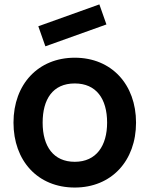

<svg xmlns="http://www.w3.org/2000/svg" viewBox="-20 -842 684 878"><path d="M187.5 -630.2 155.2 -721.9 434.4 -821.9 466.7 -730.2ZM321.9 15.6C489.6 15.6 602.1 -106.3 602.1 -281.2C602.1 -455.2 490.6 -578.1 321.9 -578.1C155.2 -578.1 41.7 -457.3 41.7 -281.2C41.7 -107.3 152.1 15.6 321.9 15.6ZM469.8 -281.2C469.8 -176 420.8 -102.1 321.9 -102.1C225 -102.1 175 -171.9 175 -281.2C175 -387.5 220.8 -460.4 321.9 -460.4C419.8 -460.4 469.8 -390.6 469.8 -281.2Z"/></svg>

Font: Manrope3 Bold
Style: Regular
Weight: 700
Designer: Mikhail Sharanda
Foundry: Mikhail Sharanda
Version: Version 3.000;PS 003.000;hotconv 1.0.88;makeotf.lib2.5.64775